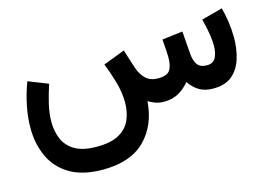

<svg xmlns="http://www.w3.org/2000/svg" viewBox="-86 -549 1369 968"><g transform="rotate(-15 598.5 -64.5)"><path d="M731.4 0Q705.1 0 684.8 -7.3Q664.6 -14.6 648.9 -24.9Q640.1 99.6 564.2 175.3Q488.3 251 343.8 251Q238.8 251 172.4 211.4Q106 171.9 75 104.5Q43.9 37.1 43.9 -45.9Q43.9 -101.6 55.9 -160.9Q67.9 -220.2 89.8 -278.3L192.9 -237.8Q176.3 -189 165 -140.4Q153.8 -91.8 153.8 -48.3Q153.8 1 171.1 41.7Q188.5 82.5 230 106.9Q271.5 131.3 343.8 131.3Q418.5 131.3 460.7 107.2Q502.9 83 520.5 42.5Q538.1 2 538.1 -46.9Q538.1 -101.6 521.7 -157.7Q505.4 -213.9 486.8 -259.3L599.6 -302.2L630.9 -204.6Q643.1 -167.5 667 -144.5Q690.9 -121.6 732.4 -121.6Q777.3 -121.6 792.7 -143.8Q808.1 -166 808.1 -212.4Q808.1 -223.6 806.4 -250.2Q804.7 -276.9 802.2 -305.2L909.7 -318.4L918.9 -197.8Q921.4 -164.1 936 -142.8Q950.7 -121.6 986.3 -121.6Q1019.5 -121.6 1032.2 -147.2Q1044.9 -172.9 1044.9 -208.5Q1044.9 -234.9 1040.5 -262.7Q1036.1 -290.5 1030.8 -314Q1025.4 -337.4 1022 -350.1L1131.8 -379.9Q1141.6 -343.8 1147.5 -302.7Q1153.3 -261.7 1153.3 -221.2Q1153.3 -163.6 1137.9 -113Q1122.6 -62.5 1086.4 -31.2Q1050.3 0 987.3 0Q941.9 0 912.4 -18.6Q882.8 -37.1 863.3 -66.9Q837.4 -35.6 805.2 -17.8Q772.9 0 731.4 0Z"/></g></svg>

Font: Vazirmatn FD SemiBold
Style: Regular
Weight: 600
Designer: Saber Rastikerdar
Foundry: Saber Rastikerdar
Version: Version 33.001